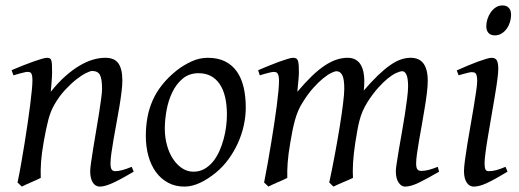

<svg xmlns="http://www.w3.org/2000/svg" viewBox="-20 -671 1923 711"><path d="M475.1 -35.2Q430.7 -8.8 399.7 5.6Q368.7 20 350.1 20Q333 20 323.5 4.6Q314 -10.7 314 -37.1Q314 -45.9 317.1 -68.6Q320.3 -91.3 325.2 -121.6Q330.1 -151.9 335.9 -186Q341.8 -220.2 346.7 -251Q351.6 -281.7 354.7 -306.2Q357.9 -330.6 357.9 -341.8Q357.9 -378.9 350.1 -393.6Q342.3 -408.2 320.8 -408.2Q314.5 -408.2 298.6 -400.4Q282.7 -392.6 262.7 -377Q242.7 -361.3 220.9 -337.9Q199.2 -314.5 181.2 -283.2Q167.5 -259.8 158.9 -227.1Q150.4 -194.3 142.1 -147Q134.3 -103.5 132.1 -72.3Q129.9 -41 130.9 -12.2Q124.5 -8.8 115 -4.6Q105.5 -0.5 95.5 3.9Q85.4 8.3 76.2 12.5Q66.9 16.6 61 20L44.9 4.9Q51.8 -27.3 58.3 -64.9Q64.9 -102.5 71 -140.4Q77.1 -178.2 82.5 -215.1Q87.9 -252 91.8 -283Q95.7 -314 97.9 -337.4Q100.1 -360.8 100.1 -372.1Q100.1 -383.3 98.9 -389.9Q97.7 -396.5 95.5 -399.7Q93.3 -402.8 89.8 -403.8Q86.4 -404.8 82 -404.8Q77.6 -404.8 69.1 -402.8Q60.5 -400.9 51.8 -398.4Q41.5 -395.5 29.8 -392.1L22.9 -411.1Q43.5 -419.9 64.2 -428.2Q85 -436.5 103 -442.9Q121.1 -449.2 134.5 -453.1Q147.9 -457 153.8 -457Q160.6 -457 164.6 -454.8Q168.5 -452.6 170.2 -446.8Q171.9 -440.9 172.4 -430.2Q172.9 -419.4 172.9 -401.9Q172.9 -396.5 172.4 -387.2Q171.9 -377.9 171.1 -367.4Q170.4 -356.9 169.4 -346.9Q168.5 -336.9 168 -331.1Q194.3 -364.3 221.2 -388.2Q248 -412.1 273.9 -427.5Q299.8 -442.9 324 -450Q348.1 -457 370.1 -457Q385.3 -457 397.2 -452.6Q409.2 -448.2 417 -438.2Q424.8 -428.2 429 -411.9Q433.1 -395.5 433.1 -372.1Q433.1 -355 429.9 -329.6Q426.8 -304.2 421.9 -274.7Q417 -245.1 411.1 -213.9Q405.3 -182.6 400.4 -154.3Q395.5 -126 392.3 -102.8Q389.2 -79.6 389.2 -65.9Q389.2 -49.3 393.6 -43.2Q397.9 -37.1 406.7 -37.1Q418 -37.1 432.6 -41Q447.3 -44.9 467.8 -53.2Z M820.3 -246.1Q820.3 -320.8 793 -360.4Q765.6 -399.9 715.3 -399.9Q680.2 -399.9 656.2 -379.6Q632.3 -359.4 617.7 -328.6Q603 -297.9 596.7 -262Q590.3 -226.1 590.3 -194.8Q590.3 -162.1 598.4 -133.1Q606.4 -104 620.8 -82.3Q635.3 -60.5 654.5 -47.9Q673.8 -35.2 696.3 -35.2Q718.8 -35.2 736.6 -45.2Q754.4 -55.2 768.3 -72Q782.2 -88.9 792 -110.6Q801.8 -132.3 808.1 -155.8Q814.5 -179.2 817.4 -202.6Q820.3 -226.1 820.3 -246.1ZM890.1 -272.9Q890.1 -240.2 882.8 -206.8Q875.5 -173.3 861.3 -141.8Q847.2 -110.4 826.4 -81.8Q805.7 -53.2 778.3 -30.8Q765.6 -20.5 751.5 -11.2Q737.3 -2 722.7 5.1Q708 12.2 692.9 16.1Q677.7 20 663.1 20Q628.9 20 602.3 5.6Q575.7 -8.8 557.4 -33.9Q539.1 -59.1 529.5 -93.5Q520 -127.9 520 -168Q520 -203.1 525.9 -235.6Q531.7 -268.1 544.9 -298.3Q558.1 -328.6 580.1 -356.4Q602.1 -384.3 634.3 -410.2Q659.2 -429.7 689 -443.4Q718.8 -457 749 -457Q787.1 -457 814 -443.4Q840.8 -429.7 857.7 -405.3Q874.5 -380.9 882.3 -347.2Q890.1 -313.5 890.1 -272.9Z M1606 -35.2Q1560.5 -8.8 1530.8 5.6Q1501 20 1480 20Q1465.8 20 1455.8 4.6Q1445.8 -10.7 1445.8 -37.1Q1445.8 -45.9 1449.2 -67.9Q1452.6 -89.8 1457.5 -119.4Q1462.4 -148.9 1468.5 -182.6Q1474.6 -216.3 1479.5 -248.3Q1484.4 -280.3 1487.8 -307.6Q1491.2 -335 1491.2 -351.1Q1491.2 -381.3 1485.1 -394.3Q1479 -407.2 1470.2 -407.2Q1460.9 -407.2 1446.8 -400.6Q1432.6 -394 1415.5 -380.1Q1398.4 -366.2 1379.2 -344.5Q1359.9 -322.8 1340.8 -293Q1330.1 -275.9 1323 -259.3Q1315.9 -242.7 1311.3 -224.9Q1306.6 -207 1303.2 -187.3Q1299.8 -167.5 1295.9 -144Q1289.1 -99.6 1287.4 -67.9Q1285.6 -36.1 1287.1 -12.2Q1280.3 -8.8 1270.5 -4.6Q1260.7 -0.5 1250.5 3.9Q1240.2 8.3 1230.7 12.5Q1221.2 16.6 1214.8 20L1199.2 4.9Q1210 -44.9 1220 -98.6Q1230 -152.3 1237.8 -200.4Q1245.6 -248.5 1250.2 -286.1Q1254.9 -323.7 1254.9 -341.8Q1254.9 -378.9 1247.3 -393.1Q1239.7 -407.2 1226.1 -407.2Q1219.7 -407.2 1206.5 -400.9Q1193.4 -394.5 1176.3 -380.6Q1159.2 -366.7 1139.9 -345.2Q1120.6 -323.7 1102.1 -293.9Q1091.8 -278.3 1084.7 -261.7Q1077.6 -245.1 1072.5 -226.8Q1067.4 -208.5 1063.2 -188Q1059.1 -167.5 1055.2 -144Q1047.4 -99.6 1045.2 -67.6Q1043 -35.6 1043.9 -12.2Q1037.6 -8.8 1028.1 -4.6Q1018.6 -0.5 1008.5 3.9Q998.5 8.3 989.3 12.5Q980 16.6 974.1 20L958 4.9Q964.8 -29.3 971.4 -66.7Q978 -104 984.1 -141.1Q990.2 -178.2 995.6 -213.6Q1001 -249 1004.9 -279.3Q1008.8 -309.6 1011 -333.3Q1013.2 -356.9 1013.2 -371.1Q1013.2 -382.3 1011.7 -388.9Q1010.3 -395.5 1007.6 -399.2Q1004.9 -402.8 1001.5 -403.8Q998 -404.8 994.1 -404.8Q989.3 -404.8 980.7 -402.8Q972.2 -400.9 963.4 -398.4Q953.1 -395.5 941.9 -392.1L936 -411.1Q956.5 -419.9 977.1 -428.2Q997.6 -436.5 1015.1 -442.9Q1032.7 -449.2 1045.9 -453.1Q1059.1 -457 1064.9 -457Q1072.3 -457 1076.7 -454.6Q1081.1 -452.1 1083.3 -446Q1085.4 -439.9 1086.2 -429Q1086.9 -418 1086.9 -400.9Q1086.9 -395.5 1086.2 -387.5Q1085.4 -379.4 1084.7 -369.9Q1084 -360.4 1082.8 -350.1Q1081.5 -339.8 1081.1 -331.1Q1109.9 -365.2 1135 -389.4Q1160.2 -413.6 1182.9 -428.5Q1205.6 -443.4 1226.3 -450.2Q1247.1 -457 1267.1 -457Q1285.2 -457 1297.4 -449.7Q1309.6 -442.4 1316.4 -430.2Q1323.2 -418 1326.2 -402.6Q1329.1 -387.2 1329.1 -371.1Q1329.1 -361.8 1328.6 -354.2Q1328.1 -346.7 1327.1 -335.9Q1355.5 -368.7 1379.4 -391.6Q1403.3 -414.6 1424.1 -429.2Q1444.8 -443.8 1463.6 -450.4Q1482.4 -457 1501 -457Q1515.1 -457 1526.9 -452.4Q1538.6 -447.8 1546.9 -437.5Q1555.2 -427.2 1559.6 -410.9Q1564 -394.5 1564 -371.1Q1564 -352.5 1560.8 -326.4Q1557.6 -300.3 1552.7 -271Q1547.9 -241.7 1542.5 -210.9Q1537.1 -180.2 1532.2 -152.6Q1527.3 -125 1524.2 -102.3Q1521 -79.6 1521 -65.9Q1521 -49.3 1525.9 -43.7Q1530.8 -38.1 1539.1 -38.1Q1553.2 -38.1 1567.1 -41.7Q1581.1 -45.4 1601.1 -53.2Z M1859.4 -35.2Q1836.4 -21.5 1818.1 -11.2Q1799.8 -1 1784.7 6.1Q1769.5 13.2 1757.3 16.6Q1745.1 20 1734.4 20Q1717.8 20 1708 4.6Q1698.2 -10.7 1698.2 -37.1Q1698.2 -51.8 1701.9 -78.9Q1705.6 -106 1710.9 -138.9Q1716.3 -171.9 1722.7 -207.8Q1729 -243.7 1734.4 -276.1Q1739.7 -308.6 1743.4 -333.7Q1747.1 -358.9 1747.1 -371.1Q1747.1 -382.3 1745.6 -388.9Q1744.1 -395.5 1741.7 -398.7Q1739.3 -401.9 1735.4 -402.8Q1731.4 -403.8 1727.1 -403.8Q1723.1 -403.8 1715.1 -402.1Q1707 -400.4 1698.7 -397.9Q1689.5 -395.5 1678.2 -392.1L1671.4 -410.2Q1691.9 -419.4 1712.2 -428Q1732.4 -436.5 1750 -442.9Q1767.6 -449.2 1780.8 -453.1Q1793.9 -457 1800.3 -457Q1814 -457 1819.6 -447.8Q1825.2 -438.5 1825.2 -416Q1825.2 -401.9 1821.5 -374.3Q1817.9 -346.7 1812 -312.5Q1806.2 -278.3 1799.8 -241Q1793.5 -203.6 1787.6 -169.4Q1781.7 -135.3 1778.1 -107.7Q1774.4 -80.1 1774.4 -65.9Q1774.4 -50.8 1777.6 -43.9Q1780.8 -37.1 1789.1 -37.1Q1804.2 -37.1 1818.1 -41Q1832 -44.9 1852.1 -53.2ZM1872.6 -616.2Q1872.6 -602.5 1868.4 -589.1Q1864.3 -575.7 1856.4 -564.7Q1848.6 -553.7 1837.4 -546.9Q1826.2 -540 1812.5 -540Q1797.4 -540 1789.1 -548.8Q1780.8 -557.6 1780.8 -574.2Q1780.8 -587.4 1785.2 -600.8Q1789.6 -614.3 1797.4 -625.5Q1805.2 -636.7 1816.2 -643.8Q1827.1 -650.9 1840.8 -650.9Q1856 -650.9 1864.3 -641.8Q1872.6 -632.8 1872.6 -616.2Z"/></svg>

Font: Gentium Plus Phon
Style: Italic
Weight: 400
Italic angle: -8°
Designer: J. Victor Gaultney, Annie Olsen, Iska Routamaa, Becca Hirsbrunner
Foundry: SIL International
Version: Version 5.000